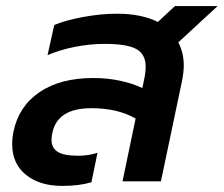

<svg xmlns="http://www.w3.org/2000/svg" viewBox="-20 -595 734 630"><path d="M20 -122Q20 -143 24 -162Q41 -246 109.5 -292.5Q178 -339 286 -339Q333 -339 374.5 -330Q416 -321 447 -306L452 -330Q458 -356 458 -376Q458 -417 427.5 -434Q397 -451 323 -451Q274 -451 224.5 -441Q175 -431 136 -414L158 -513Q193 -528 251.5 -539Q310 -550 364 -550Q444 -550 498 -523L554 -575H694L565 -456Q583 -422 583 -380Q583 -360 578 -333L508 0H382L425 -206Q366 -240 280 -240Q169 -240 152 -160Q149 -147 149 -136Q149 -110 169 -97Q189 -84 236 -84Q272 -84 300 -94L280 3Q240 15 184 15Q110 15 65 -21.5Q20 -58 20 -122Z"/></svg>

Font: Prompt Medium
Style: Italic
Weight: 500
Italic angle: -12°
Designer: Katatrad Team
Foundry: CadsonDemak
Version: Version 1.001